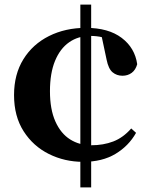

<svg xmlns="http://www.w3.org/2000/svg" viewBox="-20 -762 650 834"><path d="M376 52H329V-742H376ZM372 -606Q320 -606 280.5 -578.5Q241 -551 219 -497.5Q197 -444 197 -366Q197 -287 220.5 -234.5Q244 -182 284.5 -156.5Q325 -131 376 -131Q429 -131 472 -147.5Q515 -164 550 -204L571 -185Q539 -128 481.5 -93.5Q424 -59 341 -59Q261 -59 192.5 -93Q124 -127 82.5 -192Q41 -257 41 -349Q41 -439 81.5 -504.5Q122 -570 193 -605.5Q264 -641 353 -641Q451 -641 508.5 -597.5Q566 -554 576 -483Q569 -458 552 -445.5Q535 -433 512 -433Q487 -433 469 -448Q451 -463 443 -503L419 -616L482 -578Q449 -594 425 -600Q401 -606 372 -606Z"/></svg>

Font: Noto Serif JP ExtraLight Black
Style: Regular
Weight: 900
Version: Version 2.003-H1;hotconv 1.1.1;makeotfexe 2.6.0